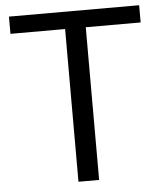

<svg xmlns="http://www.w3.org/2000/svg" viewBox="-53 -786 706 833"><g transform="rotate(-5 300.0 -370.0)"><path d="M255 -665H17V-740H584V-665H345V0H255Z"/></g></svg>

Font: EncodeSans
Style: Regular
Weight: 400
Designer: Pablo Impallari, Andres Torresi
Foundry: Pablo Impallari, Andres Torresi
Version: Version 1.000; ttfautohint (v1.4.1)